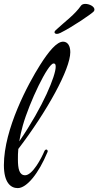

<svg xmlns="http://www.w3.org/2000/svg" viewBox="-35 -945 505 986"><path d="M326 -677C326 -709 313 -731 289 -731C257 -731 216 -683 170 -610C110 -515 -15 -283 -15 -97C-15 -7 20 21 56 21C103 21 164 -56 208 -162C209 -164 210 -166 210 -168C210 -173 207 -177 203 -177C201 -177 196 -176 193 -169C178 -133 132 -45 94 -45C64 -45 57 -78 57 -127C57 -143 57 -161 59 -180C207 -374 326 -590 326 -677ZM82 -300C116 -420 211 -619 240 -619C248 -619 251 -615 251 -602C251 -557 188 -400 64 -219C68 -244 74 -271 82 -300ZM381 -916C348 -869 304 -839 251 -790C247 -786 245 -783 245 -779C245 -775 249 -771 257 -771C261 -771 267 -772 275 -776C338 -807 440 -877 447 -887C449 -890 450 -893 450 -896C450 -912 424 -925 403 -925C394 -925 385 -922 381 -916Z"/></svg>

Font: Mervale Script
Style: Regular
Weight: 400
Designer: Astigmatic (AOETI)
Foundry: Astigmatic (AOETI)
Version: Version 1.000